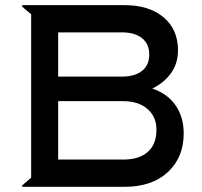

<svg xmlns="http://www.w3.org/2000/svg" viewBox="-20 -720 778 740"><path d="M64.9 -694.8 65.9 -700.2H460Q554.2 -700.2 610.1 -653.6Q666 -606.9 666 -525.9Q666 -476.1 639.6 -438.7Q613.3 -401.4 566.9 -378.9Q625.5 -358.9 656.7 -314Q688 -269 688 -205.1Q688 -113.8 627.2 -56.9Q566.4 0 460 0H65.9L64.9 -4.9L100.1 -35.2V-665ZM450.2 -595.2H204.1V-424.8H450.2Q499.5 -424.8 527.3 -446.8Q555.2 -468.8 555.2 -509.8Q555.2 -550.8 527.3 -573Q499.5 -595.2 450.2 -595.2ZM204.1 -105H455.1Q516.1 -105 549.6 -134.5Q583 -164.1 583 -220.2Q583 -270 548.3 -300Q513.7 -330.1 455.1 -330.1H204.1Z"/></svg>

Font: Tiffany Gothic CC
Style: Regular
Weight: 400
Designer: indestructible type*
Foundry: Cowboy Collective
Version: Version 1.000